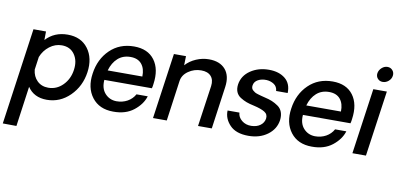

<svg xmlns="http://www.w3.org/2000/svg" viewBox="-126 -1037 3290 1583"><g transform="rotate(10 1518.5 -245.5)"><path d="M283.2 3.9Q175.3 3.9 122.1 -76.2L75.2 259.8L-39.1 258.8L75.2 -549.8H180.2L179.2 -478Q250 -555.2 362.1 -555.2Q474.1 -555.2 533 -476.6Q591.8 -397.9 575 -278.1Q558.1 -158.2 476.1 -77.1Q394 3.9 283.2 3.9ZM277.8 -96.2Q348.6 -96.2 399.9 -148.2Q451.2 -200.2 461.9 -277.8Q473.1 -355 436.5 -407.5Q399.9 -460 329.1 -460Q273.9 -460 227.1 -424.1Q180.2 -388.2 158.2 -332L143.1 -224.1Q148.9 -167 185.3 -131.6Q221.7 -96.2 277.8 -96.2Z M1127.9 -276.9Q1126 -256.8 1121.1 -240.2H723.1Q717.3 -168.5 755.1 -126.7Q793 -85 851.1 -84Q901.9 -84 942.4 -106.4Q982.9 -128.9 1004.9 -168.9H1099.1Q1078.1 -100.1 1011 -47.1Q943.8 5.9 839.8 4.9Q722.7 4.9 661.9 -74.5Q601.1 -153.8 619.1 -274.9Q636.2 -397.9 716.6 -476.1Q796.9 -554.2 918 -554.2Q1033.2 -554.2 1089.6 -478.5Q1146 -402.8 1127.9 -276.9ZM903.8 -463.9Q840.8 -463.9 798.3 -426Q755.9 -388.2 736.8 -321.8H1026.9Q1028.8 -387.7 997.3 -425.8Q965.8 -463.9 903.8 -463.9Z M1543.9 -557.1Q1635.7 -557.1 1681.9 -503.7Q1728 -450.2 1714.8 -356L1665 0H1549.8L1599.1 -342.8Q1606 -396 1578.9 -426Q1551.8 -456.1 1497.1 -456.1Q1438 -456.1 1389.9 -422.6Q1341.8 -389.2 1335 -336.9L1288.1 0H1172.9L1251 -549.8H1352.1L1350.1 -473.1Q1385.3 -512.2 1437.5 -534.7Q1489.7 -557.1 1543.9 -557.1Z M1971.7 7.8Q1867.7 7.8 1816.2 -46.1Q1764.6 -100.1 1767.6 -168H1866.7Q1868.7 -129.9 1901.6 -103Q1934.6 -76.2 1981.4 -77.1Q2027.3 -78.1 2056.9 -100.1Q2086.4 -122.1 2091.8 -157.2Q2096.7 -193.4 2066.2 -212.2Q2035.6 -231 1973.6 -245.1Q1936.5 -252.9 1910.6 -262.5Q1884.8 -272 1858.6 -288.6Q1832.5 -305.2 1821.5 -332Q1810.5 -358.9 1815.4 -395Q1826.7 -469.2 1892.1 -513.7Q1957.5 -558.1 2046.4 -558.1Q2130.4 -558.1 2181.9 -516.6Q2233.4 -475.1 2230.5 -396H2133.8Q2130.9 -433.1 2103.3 -451.2Q2075.7 -469.2 2041.5 -471.2Q2000.5 -473.1 1970 -456.5Q1939.5 -439.9 1934.6 -408.2Q1932.6 -395 1935.5 -385Q1938.5 -375 1948 -366.9Q1957.5 -358.9 1965.1 -354Q1972.7 -349.1 1991.2 -343.5Q2009.8 -337.9 2019.3 -335.4Q2028.8 -333 2051.8 -327.1Q2086.9 -319.3 2112.8 -308.6Q2138.7 -297.9 2164.6 -280Q2190.4 -262.2 2201.4 -232.7Q2212.4 -203.1 2207.5 -164.1Q2196.3 -87.9 2131.1 -40Q2065.9 7.8 1971.7 7.8Z M2790.5 -276.9Q2788.6 -256.8 2783.7 -240.2H2385.7Q2379.9 -168.5 2417.7 -126.7Q2455.6 -85 2513.7 -84Q2564.5 -84 2605 -106.4Q2645.5 -128.9 2667.5 -168.9H2761.7Q2740.7 -100.1 2673.6 -47.1Q2606.4 5.9 2502.4 4.9Q2385.3 4.9 2324.5 -74.5Q2263.7 -153.8 2281.7 -274.9Q2298.8 -397.9 2379.2 -476.1Q2459.5 -554.2 2580.6 -554.2Q2695.8 -554.2 2752.2 -478.5Q2808.6 -402.8 2790.5 -276.9ZM2566.4 -463.9Q2503.4 -463.9 2460.9 -426Q2418.5 -388.2 2399.4 -321.8H2689.5Q2691.4 -387.7 2659.9 -425.8Q2628.4 -463.9 2566.4 -463.9Z M2985.4 -622.1Q2959.5 -622.1 2943.1 -640.6Q2926.8 -659.2 2930.7 -686Q2935.5 -712.9 2957 -731.9Q2978.5 -751 3004.6 -751Q3030.8 -751 3047.1 -731.9Q3063.5 -712.9 3059.6 -686Q3055.7 -659.2 3033.9 -640.6Q3012.2 -622.1 2985.4 -622.1ZM2920.4 -549.8H3033.7L2955.6 0H2842.3Z"/></g></svg>

Font: Oakes Grotesk
Style: Medium Italic
Weight: 500
Designer: Samuel Oakes
Foundry: Samuel Oakes
Version: Version 1.0 | wf-rip DC20170320